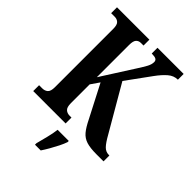

<svg xmlns="http://www.w3.org/2000/svg" viewBox="-268 -825 1157 1157"><g transform="rotate(45 310.5 -246.5)"><path d="M22 0V-50H49Q70 -50 84 -62Q98 -74 98 -109V-606Q98 -640 85 -652Q72 -664 53 -664H22V-714H298V-664H276Q257 -664 245.5 -651.5Q234 -639 234 -605V-330L366 -537Q390 -574 402 -596.5Q414 -619 414 -639Q414 -653 403.5 -659Q393 -665 367 -665V-714H590V-665Q556 -665 528 -641Q500 -617 471 -577L359 -423L527 -134Q552 -89 571 -69.5Q590 -50 616 -50H621V0H561Q507 0 475.5 -10Q444 -20 423 -45Q402 -70 379 -117L272 -324L234 -269V-109Q234 -75 247.5 -62.5Q261 -50 282 -50H298V0ZM258 208Q266 177 276.5 136Q287 95 291 61H386V71Q379 92 365.5 119Q352 146 336.5 173Q321 200 307 221H258Z"/></g></svg>

Font: Noto Serif Ethiopic ExtraCondensed
Style: Bold
Weight: 700
Width: 2
Designer: Monotype Design Team
Foundry: Monotype Imaging Inc.
Version: Version 2.102; ttfautohint (v1.8.4.7-5d5b)